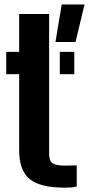

<svg xmlns="http://www.w3.org/2000/svg" viewBox="-20 -833 400 862"><path d="M8 -500V-600H66V-770H200.5V-143Q200.5 -110.5 216.2 -100Q232 -89.5 271.5 -89.5Q285 -89.5 297 -90Q309 -90.5 324.5 -90.5V4.5Q312.5 7.5 299.5 8.5Q286.5 9.5 271 9.5Q160.5 9.5 113.2 -29Q66 -67.5 66 -158.5V-500ZM248.5 -500V-600H313.5V-500ZM229 -644.5 257 -813H359.5L319 -644.5Z"/></svg>

Font: Big Shoulders Stencil Text ExtraBold
Style: Regular
Weight: 800
Designer: Patric King
Foundry: XO Type Co
Version: Version 1.000